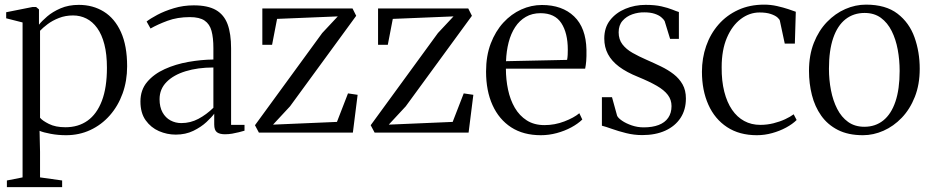

<svg xmlns="http://www.w3.org/2000/svg" viewBox="-20 -558 3920 808"><path d="M9 229.5V201.5L75 188.5V-463.5L6 -481V-506.5L116.5 -528.5H132L144 -518.5V-454Q156 -469.5 178.8 -489Q201.5 -508.5 235 -523Q268.5 -537.5 312 -537.5Q371 -537.5 417 -509Q463 -480.5 489 -423Q515 -365.5 515 -279Q515 -217.5 496 -164.8Q477 -112 442.2 -72.5Q407.5 -33 360.5 -11Q313.5 11 258 11Q224.5 11 193.5 5.2Q162.5 -0.5 146.5 -7.5L148.5 80.5V188.5L241.5 201.5V229.5ZM255.5 -22.5Q309.5 -22.5 348.5 -50.2Q387.5 -78 408.8 -133.8Q430 -189.5 430 -272.5Q430 -330 419.2 -371.5Q408.5 -413 389 -440Q369.5 -467 343.5 -480Q317.5 -493 287.5 -493Q255 -493 227.8 -482.2Q200.5 -471.5 180.2 -456.2Q160 -441 148.5 -428.5V-62.5Q158 -50.5 185.8 -36.5Q213.5 -22.5 255.5 -22.5Z M719.5 8.5Q683 8.5 649 -6.2Q615 -21 593 -51.8Q571 -82.5 571 -131Q571 -179.5 599.2 -213Q627.5 -246.5 673.2 -267.2Q719 -288 773 -297.5Q827 -307 878 -307.5V-355.5Q878 -399 870.2 -427.8Q862.5 -456.5 841.2 -471.2Q820 -486 779 -486Q726.5 -486 684.8 -470.5Q643 -455 613.5 -438L597 -467.5Q612 -479.5 642 -495.5Q672 -511.5 711.8 -523.5Q751.5 -535.5 795.5 -535.5Q854.5 -535.5 888.8 -515.8Q923 -496 937.8 -456Q952.5 -416 952.5 -354.5V-32.5H1009V-8Q998.5 -5 985 -1.5Q971.5 2 956.8 4.5Q942 7 926.5 7Q904.5 7 893 -1.5Q881.5 -10 881.5 -34.5V-79.5Q871.5 -65.5 849 -44.5Q826.5 -23.5 793.8 -7.5Q761 8.5 719.5 8.5ZM743 -40Q781.5 -40 815.2 -58Q849 -76 878 -104.5V-274Q812.5 -274 761.2 -258.2Q710 -242.5 680.8 -212.8Q651.5 -183 651.5 -140.5Q651.5 -107.5 664 -85Q676.5 -62.5 697.5 -51.2Q718.5 -40 743 -40Z M1401.5 -489 1146 -478.5 1125 -369.5H1084V-522.5H1463.5L1479 -491.5L1200.5 -110.5L1129 -33.5L1398 -45L1444.5 -165L1485 -159L1465 0H1069.5L1053 -31L1336 -419Z M1888.5 -489 1633 -478.5 1612 -369.5H1571V-522.5H1950.5L1966 -491.5L1687.5 -110.5L1616 -33.5L1885 -45L1931.5 -165L1972 -159L1952 0H1556.5L1540 -31L1823 -419Z M2256 11Q2182.5 11 2131.2 -22.2Q2080 -55.5 2052.8 -115.5Q2025.5 -175.5 2025.5 -257Q2025.5 -323 2045.2 -374.8Q2065 -426.5 2098.2 -462.8Q2131.5 -499 2173.5 -518Q2215.5 -537 2260.5 -537Q2346 -537 2396 -489Q2446 -441 2448 -348.5Q2448.5 -319.5 2447 -301.2Q2445.5 -283 2442.5 -269H2109Q2109 -223.5 2118 -180.8Q2127 -138 2146.5 -104.5Q2166 -71 2197 -51.2Q2228 -31.5 2271.5 -31.5Q2314.5 -31.5 2355 -47Q2395.5 -62.5 2418 -81.5L2430.5 -55Q2412 -37 2384.2 -22Q2356.5 -7 2323.2 2Q2290 11 2256 11ZM2109.5 -300.5 2366.5 -306Q2368.5 -316 2369 -327.5Q2369.5 -339 2369.5 -349Q2369.5 -419 2342.2 -460.8Q2315 -502.5 2254.5 -502.5Q2219.5 -502.5 2192.8 -487Q2166 -471.5 2148 -444Q2130 -416.5 2120.5 -379.8Q2111 -343 2109.5 -300.5Z M2683 10.5Q2648 10.5 2615 2.2Q2582 -6 2555.5 -15.5Q2529 -25 2513 -29V-149H2555.5L2577 -71Q2581 -61.5 2597.8 -50Q2614.5 -38.5 2638.8 -30.2Q2663 -22 2689 -22Q2725.5 -22 2751.8 -32Q2778 -42 2792 -62.2Q2806 -82.5 2806 -111.5Q2806 -138 2790.5 -158.5Q2775 -179 2743.8 -197Q2712.5 -215 2665 -234.5Q2616.5 -254 2585.2 -277.5Q2554 -301 2538.5 -330.2Q2523 -359.5 2523 -396Q2523 -442 2547.5 -473.2Q2572 -504.5 2611.8 -521Q2651.5 -537.5 2697 -537.5Q2736.5 -537.5 2763.8 -531.2Q2791 -525 2808.8 -517.8Q2826.5 -510.5 2837 -507.5V-394.5H2800L2777 -469.5Q2772.5 -477.5 2762.2 -486Q2752 -494.5 2734.5 -500.2Q2717 -506 2691.5 -506Q2666 -506.5 2641 -497.8Q2616 -489 2599.8 -470.5Q2583.5 -452 2583.5 -422Q2583.5 -392 2599.5 -371.2Q2615.5 -350.5 2642 -335.5Q2668.5 -320.5 2699.5 -307Q2731.5 -293 2761.5 -278.5Q2791.5 -264 2815 -245.8Q2838.5 -227.5 2852.5 -202.8Q2866.5 -178 2866.5 -143.5Q2866.5 -96 2843.8 -61.5Q2821 -27 2779.8 -8.2Q2738.5 10.5 2683 10.5Z M3165 11Q3091.5 11 3039.8 -23Q2988 -57 2961 -117.5Q2934 -178 2934 -256Q2934 -313.5 2951.8 -364.5Q2969.5 -415.5 3003.8 -454.8Q3038 -494 3086.5 -516.2Q3135 -538.5 3196 -538.5Q3223.5 -538.5 3250 -532.5Q3276.5 -526.5 3297.5 -519.5Q3318.5 -512.5 3329 -508.5L3325 -374.5H3282.5L3262 -470.5Q3261 -476.5 3251.5 -484.8Q3242 -493 3223.5 -499.2Q3205 -505.5 3176.5 -505.5Q3134 -505.5 3097.5 -478Q3061 -450.5 3039 -399Q3017 -347.5 3017 -275Q3016.5 -217.5 3028 -172.2Q3039.5 -127 3060.8 -96Q3082 -65 3112 -48.8Q3142 -32.5 3179.5 -32.5Q3208 -32.5 3235 -39.2Q3262 -46 3284 -56.2Q3306 -66.5 3320 -77L3332.5 -53Q3315.5 -36 3288.2 -21.2Q3261 -6.5 3229.2 2.2Q3197.5 11 3165 11Z M3384.5 -259.5Q3384.5 -326 3405 -377.8Q3425.5 -429.5 3460.2 -465.5Q3495 -501.5 3537.5 -520Q3580 -538.5 3624.5 -538.5Q3707.5 -538.5 3757 -500.5Q3806.5 -462.5 3828.5 -401Q3850.5 -339.5 3850.5 -268.5Q3850.5 -202.5 3830 -150.5Q3809.5 -98.5 3775 -62.5Q3740.5 -26.5 3698 -7.8Q3655.5 11 3611.5 11Q3549.5 11 3506 -11.2Q3462.5 -33.5 3435.8 -71.5Q3409 -109.5 3396.8 -158Q3384.5 -206.5 3384.5 -259.5ZM3617.5 -24.5Q3664 -24.5 3697.2 -51.2Q3730.5 -78 3748.2 -130.2Q3766 -182.5 3766 -259.5Q3766 -305.5 3758 -349Q3750 -392.5 3732.5 -427.5Q3715 -462.5 3687 -483Q3659 -503.5 3618.5 -503.5Q3572 -503.5 3538.2 -477Q3504.5 -450.5 3486.5 -398.2Q3468.5 -346 3468.5 -268.5Q3468.5 -222 3477 -178.2Q3485.5 -134.5 3503.2 -99.8Q3521 -65 3549.2 -44.8Q3577.5 -24.5 3617.5 -24.5Z"/></svg>

Font: Merriweather 96pt Light
Style: Regular
Weight: 300
Version: Version 2.100